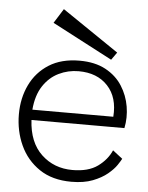

<svg xmlns="http://www.w3.org/2000/svg" viewBox="-51 -729 600 780"><g transform="rotate(5 249.0 -339.0)"><path d="M467 -102Q463 -94 451 -76Q439 -58 415.5 -38.5Q392 -19 356 -5Q320 9 269 9Q191 9 138.5 -26.5Q86 -62 59.5 -120Q33 -178 33 -246Q33 -312 59 -366Q85 -420 135.5 -452Q186 -484 260 -484Q323 -484 366.5 -460.5Q410 -437 434.5 -398.5Q459 -360 466.5 -315Q474 -270 465 -227H86Q91 -136 142.5 -87.5Q194 -39 269 -39Q334 -39 372 -66.5Q410 -94 427 -133ZM260 -441Q217 -441 179 -422.5Q141 -404 116 -366Q91 -328 86 -269H416Q422 -348 379 -394.5Q336 -441 260 -441ZM387 -499 141 -628 178 -687 409 -530Z"/></g></svg>

Font: Lil Grotesk Light
Style: Regular
Weight: 300
Designer: Bastien Sozeau
Foundry: NBR — Bastien Sozeau
Version: Version 3.003; ttfautohint (v1.8.4.7-5d5b);gftools[0.9.33]